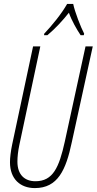

<svg xmlns="http://www.w3.org/2000/svg" viewBox="-20 -951 494 981"><path d="M206 -779 205 -771H222C263 -805 302 -848 332 -886C347 -844 372 -801 392 -771H408L410 -779C393 -811 362 -891 354 -931H323C295 -881 245 -820 206 -779ZM158 10C275 10 317 -82 347 -225L454 -714H417L311 -227C282 -96 251 -25 161 -25C106 -25 69 -58 69 -125C69 -148 72 -179 79 -211L186 -714H149L42 -212C35 -178 31 -146 31 -122C31 -36 84 10 158 10Z"/></svg>

Font: Noto Sans ExtraCondensed ExtraLight
Style: Italic
Weight: 200
Width: 2
Italic angle: -12°
Designer: Monotype Design Team
Foundry: Monotype Imaging Inc.
Version: Version 2.013